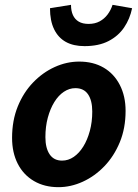

<svg xmlns="http://www.w3.org/2000/svg" viewBox="-20 -763 571 795"><path d="M222 12Q164 12 120.5 -13.5Q77 -39 53.5 -85Q30 -131 30 -192Q30 -264 53.5 -322Q77 -380 117 -421.5Q157 -463 206.5 -485.5Q256 -508 308 -508Q366 -508 409 -483Q452 -458 476 -411.5Q500 -365 500 -304Q500 -232 476 -174Q452 -116 412 -74.5Q372 -33 322.5 -10.5Q273 12 222 12ZM237 -98Q263 -98 285.5 -113.5Q308 -129 325 -156.5Q342 -184 352 -221Q362 -258 362 -301Q362 -347 344.5 -372.5Q327 -398 292 -398Q267 -398 244.5 -383Q222 -368 205 -340.5Q188 -313 178 -276Q168 -239 168 -195Q168 -150 185.5 -124Q203 -98 237 -98ZM330 -572Q284 -572 252.5 -589.5Q221 -607 204 -642Q187 -677 187 -729L274 -743Q274 -718 282 -700.5Q290 -683 306 -673.5Q322 -664 347 -664Q373 -664 392.5 -674.5Q412 -685 425.5 -703Q439 -721 446 -743L527 -729Q518 -685 494 -649.5Q470 -614 429.5 -593Q389 -572 330 -572Z"/></svg>

Font: Source Sans 3
Style: Bold Italic
Weight: 700
Italic angle: -11°
Designer: Paul D. Hunt
Foundry: Adobe
Version: Version 3.052;hotconv 1.1.0;makeotfexe 2.6.0